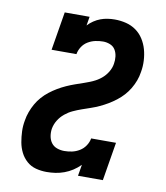

<svg xmlns="http://www.w3.org/2000/svg" viewBox="-84 -813 768 890"><g transform="rotate(10 300.0 -367.5)"><path d="M195 8Q169 8 144.5 1.5Q120 -5 101.5 -21.5Q83 -38 72 -60Q61 -82 56.5 -107Q52 -132 51 -158Q50 -184 55 -210Q58 -230 65.5 -250.5Q73 -271 83.5 -289.5Q94 -308 108.5 -324.5Q123 -341 140.5 -354.5Q158 -368 176.5 -379Q195 -390 215 -399Q235 -408 255 -415Q275 -422 295.5 -429Q316 -436 336 -445Q356 -454 373 -468Q390 -482 401.5 -501Q413 -520 416 -540Q419 -557 417 -574.5Q415 -592 406.5 -606Q398 -620 382 -626.5Q366 -633 349 -633Q331 -633 312.5 -629Q294 -625 277.5 -615Q261 -605 250.5 -588.5Q240 -572 237 -554H120L150 -735H267L260 -693Q272 -706 287 -716Q302 -726 318 -732Q334 -738 351 -740.5Q368 -743 384 -743Q412 -743 438 -736.5Q464 -730 485 -715Q506 -700 520 -678Q534 -656 541 -631Q548 -606 549.5 -578.5Q551 -551 546 -524Q543 -503 535.5 -483Q528 -463 517 -444.5Q506 -426 491.5 -410Q477 -394 459.5 -380.5Q442 -367 423.5 -356Q405 -345 385.5 -336Q366 -327 345.5 -320Q325 -313 305 -306Q285 -299 265.5 -290Q246 -281 229 -267Q212 -253 200.5 -234.5Q189 -216 185 -195Q182 -177 185 -159Q188 -141 198 -127.5Q208 -114 224.5 -108Q241 -102 259 -102Q278 -102 296 -106Q314 -110 330.5 -120Q347 -130 358 -146.5Q369 -163 372 -181H489L459 0H342L351 -53Q335 -37 316.5 -25Q298 -13 277.5 -5.5Q257 2 236.5 5Q216 8 195 8Z"/></g></svg>

Font: Iosevka Curly Slab XBdEx
Style: Italic
Weight: 800
Width: 7
Italic angle: -9°
Monospace: yes
Designer: Belleve Invis
Foundry: Belleve Invis
Version: Version 11.1.0; ttfautohint (v1.8.3)